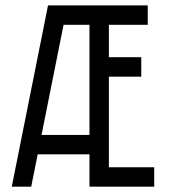

<svg xmlns="http://www.w3.org/2000/svg" viewBox="-20 -704 649 724"><path d="M24.4 0 161.1 -683.6H537.1V-610.4H390.6V-488.3H512.7V-415H390.6V-73.2H561.5V0H317.4V-122.1H122.1L97.7 0ZM317.4 -610.4H219.7L136.7 -195.3H317.4Z"/></svg>

Font: Saniretro
Style: Regular
Weight: 400
Designer: Jayvee D. Enaguas (Grand Chaos)
Version: Version 1.0 - 6/10/2013